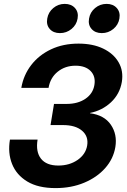

<svg xmlns="http://www.w3.org/2000/svg" viewBox="-20 -966 660 998"><path d="M269 11.7Q178.2 11.7 121.8 -22.5Q65.4 -56.6 42.7 -113.8Q20 -170.9 31.7 -240.2H175.3Q165 -176.8 193.1 -141.1Q221.2 -105.5 283.2 -105.5Q340.8 -105.5 383.1 -134.5Q425.3 -163.6 433.1 -209.5Q440.9 -257.3 406.5 -286.6Q372.1 -315.9 307.6 -315.9H242.7L260.7 -425.8H325.7Q384.8 -425.8 424.1 -452.6Q463.4 -479.5 470.7 -524.4Q478 -568.8 451.2 -596.7Q424.3 -624.5 372.6 -624.5Q318.8 -624.5 280 -593.3Q241.2 -562 232.4 -509.3H90.8Q102.1 -575.7 142.1 -627.7Q182.1 -679.7 245.1 -709.5Q308.1 -739.3 388.2 -739.3Q462.4 -739.3 516.4 -713.4Q570.3 -687.5 596.4 -642.3Q622.6 -597.2 613.3 -540Q602.5 -477.1 556.9 -434.3Q511.2 -391.6 447.8 -378.9V-377.4Q522 -367.7 556.2 -317.6Q590.3 -267.6 579.6 -201.7Q569.3 -140.1 526.6 -92Q483.9 -43.9 417.2 -16.1Q350.6 11.7 269 11.7ZM509.3 -793.9Q475.1 -793.9 456.1 -815.4Q437 -836.9 442.9 -869.6Q448.2 -902.3 474.1 -924.1Q500 -945.8 534.2 -945.8Q567.9 -945.8 587.2 -924.1Q606.4 -902.3 600.6 -869.6Q595.2 -836.9 569.1 -815.4Q543 -793.9 509.3 -793.9ZM291.5 -793.9Q257.3 -793.9 238.5 -815.4Q219.7 -836.9 225.6 -869.6Q231 -902.3 256.8 -924.1Q282.7 -945.8 316.4 -945.8Q350.6 -945.8 369.9 -924.1Q389.2 -902.3 383.3 -869.6Q377.9 -836.9 351.8 -815.4Q325.7 -793.9 291.5 -793.9Z"/></svg>

Font: Inter Display
Style: Bold Italic
Weight: 700
Italic angle: -9.39999°
Designer: Rasmus Andersson
Foundry: rsms
Version: Version 4.000;git-a52131595